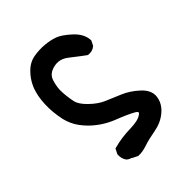

<svg xmlns="http://www.w3.org/2000/svg" viewBox="-189 -634 879 879"><g transform="rotate(-45 250.0 -194.5)"><path d="M190.9 135.7 171.4 126 166 123V122.1Q160.2 120.6 154.8 117.9Q149.4 115.2 144 110.8L143.1 110.4L142.6 109.4Q135.7 100.1 132.8 88.9Q129.9 77.6 130.9 65.4V63.5L131.8 62L141.6 42.5L143.6 38.6L147.9 37.6Q199.7 23.4 256.3 22.5Q308.1 21.5 329.1 4.9Q333 2 335 -1Q337.9 -6.3 324.2 -14.6Q295.4 -31.2 236.3 -54.2Q174.3 -78.6 127.9 -125Q120.1 -132.8 113.3 -140.9Q106.4 -148.9 100.6 -157Q94.7 -165 89.8 -173.6Q85 -182.1 80.8 -191.2Q76.7 -200.2 73.7 -209.2Q70.8 -218.3 68.4 -227.5Q56.6 -281.2 58.6 -332.5Q59.6 -357.9 63.7 -379.9Q67.9 -401.9 74.7 -420.4Q77.6 -427.7 81.1 -434.8Q84.5 -441.9 88.4 -448.7Q92.3 -455.6 96.9 -461.9Q101.6 -468.3 106.4 -474.4Q111.3 -480.5 117.2 -486.3Q145.5 -516.1 182.1 -522.5Q216.3 -528.3 249.5 -525.4Q282.2 -522.5 309.1 -513.2Q335.9 -503.9 374 -469.2Q413.1 -433.1 415 -392.1V-389.6L414.1 -387.2L404.3 -367.7L403.3 -365.7L401.9 -364.7Q385.3 -350.1 359.4 -352.5L356.9 -353L354.5 -354.5Q343.3 -362.8 331.8 -371.3Q320.3 -379.9 308.6 -389.2Q296.9 -398.4 284.7 -407.7Q273.4 -416.5 261.7 -421.4Q250 -426.3 237.5 -427.2Q225.1 -428.2 211.9 -424.8Q192.4 -420.4 180.2 -410.4Q168 -400.4 162.6 -383.8Q156.7 -365.2 154.3 -347.7Q151.9 -330.1 153.3 -312.5Q153.8 -306.2 154.3 -300.3Q154.8 -294.4 155.5 -288.8Q156.2 -283.2 157 -278.1Q157.7 -272.9 158.4 -267.8Q159.2 -262.7 160.2 -258.1Q161.1 -253.4 162.1 -249Q167 -224.6 199.2 -193.4Q231.9 -161.6 265.1 -147.5Q299.8 -132.8 336.9 -117.2Q375.5 -101.1 411.6 -68.4Q450.7 -33.2 444.8 7.3Q442.9 20.5 437.7 32.2Q432.6 43.9 424.3 54.4Q416 64.9 405.3 73.7Q372.6 101.1 326.2 109.4Q304.2 113.3 285.6 117.7Q267.1 122.1 251.5 127.4Q217.8 138.7 194.3 136.7H192.4Z"/></g></svg>

Font: NaikaiFont
Style: Bold
Weight: 700
Version: Version 1.89